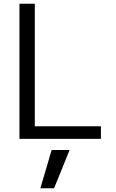

<svg xmlns="http://www.w3.org/2000/svg" viewBox="-20 -750 625 1037"><path d="M525 -68V0H85V-730H168V-68ZM198 267 259 60H356L272 267Z"/></svg>

Font: M PLUS 1p
Style: Regular
Weight: 400
Version: Version 1.062